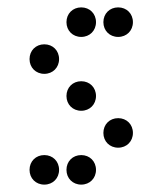

<svg xmlns="http://www.w3.org/2000/svg" viewBox="-20 -510 440 520"><path d="M200 -410C223 -410 240 -427 240 -450C240 -473 223 -490 200 -490C177 -490 160 -473 160 -450C160 -427 177 -410 200 -410ZM300 -410C323 -410 340 -427 340 -450C340 -473 323 -490 300 -490C277 -490 260 -473 260 -450C260 -427 277 -410 300 -410ZM100 -310C123 -310 140 -327 140 -350C140 -373 123 -390 100 -390C77 -390 60 -373 60 -350C60 -327 77 -310 100 -310ZM200 -210C223 -210 240 -227 240 -250C240 -273 223 -290 200 -290C177 -290 160 -273 160 -250C160 -227 177 -210 200 -210ZM300 -110C323 -110 340 -127 340 -150C340 -173 323 -190 300 -190C277 -190 260 -173 260 -150C260 -127 277 -110 300 -110ZM100 -10C123 -10 140 -27 140 -50C140 -73 123 -90 100 -90C77 -90 60 -73 60 -50C60 -27 77 -10 100 -10ZM200 -10C223 -10 240 -27 240 -50C240 -73 223 -90 200 -90C177 -90 160 -73 160 -50C160 -27 177 -10 200 -10Z"/></svg>

Font: TINY 5x3 80
Style: Regular
Weight: 200
Designer: Jack Halten Fahnestock
Foundry: Velvetyne Type Foundry
Version: Version 1.002;hotconv 1.0.109;makeotfexe 2.5.65596